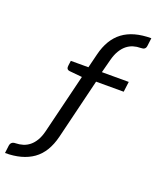

<svg xmlns="http://www.w3.org/2000/svg" viewBox="-163 -824 905 1098"><g transform="rotate(20 290.0 -274.5)"><path d="M352.5 -385 263 -17.5Q238 84 172.8 130.2Q107.5 176.5 2.5 176.5L8 131Q11.5 103.5 40.5 103.5Q63.5 103 84.8 96.5Q106 90 124 75.5Q142 61 156 37.5Q170 14 178.5 -20.5L267 -382.5L189.5 -390Q180.5 -391 176 -396Q171.5 -401 171.5 -408.5Q171.5 -413 172.2 -419.5Q173 -426 174 -432.5Q175 -439.5 176 -447.5H283L304 -532.5Q328 -631 392 -678.8Q456 -726.5 564.5 -726.5L558.5 -679Q557 -665 549.2 -659.2Q541.5 -653.5 526.5 -653.5Q503 -653.5 481.8 -647Q460.5 -640.5 442.2 -625.8Q424 -611 409.8 -587.5Q395.5 -564 386.5 -529.5L365 -447.5H528.5L520.5 -385Z"/></g></svg>

Font: LatoHex
Style: Italic
Weight: 400
Italic angle: -7°
Designer: Lukasz Dziedzic
Foundry: tyPoland Lukasz Dziedzic
Version: Version 1.104; Western+Polish opensource